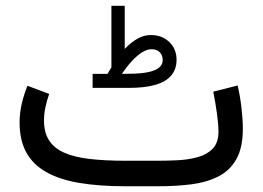

<svg xmlns="http://www.w3.org/2000/svg" viewBox="-20 -649 915 669"><path d="M430.2 -392.1 404.8 -391.6Q422.9 -418.5 440.7 -437.5Q458.5 -456.5 475.6 -467Q492.7 -477.5 508.3 -477.5Q526.4 -477.5 536.6 -467Q546.9 -456.5 546.9 -439.5Q546.9 -424.3 534.7 -413.8Q522.5 -403.3 496.6 -397.7Q470.7 -392.1 430.2 -392.1ZM354.5 -391.6H302.7V-342.8H430.7Q484.4 -342.8 521 -353.3Q557.6 -363.8 576.4 -385.7Q595.2 -407.7 595.2 -440.9Q595.2 -478 570.1 -502.4Q544.9 -526.9 505.9 -526.9Q480.5 -526.9 458 -513.7Q435.5 -500.5 414.6 -478.5V-628.9H368.2V-414.1Q364.7 -409.2 361.6 -403.3Q358.4 -397.5 354.5 -391.6ZM531.2 0Q593.8 0 647.2 -6.8Q700.7 -13.7 741 -34.2Q781.2 -54.7 803.7 -94.7Q826.2 -134.8 826.2 -201.2Q826.2 -231.4 821.5 -272.2Q816.9 -313 808.1 -351.1L723.1 -329.6Q730.5 -292.5 735.8 -254.6Q741.2 -216.8 741.2 -189.5Q741.2 -151.9 721.2 -131.1Q701.2 -110.4 669.4 -101.6Q637.7 -92.8 601.3 -90.8Q564.9 -88.9 531.7 -88.9H417.5Q346.7 -88.9 293.5 -95Q240.2 -101.1 204.8 -116.5Q169.4 -131.8 151.4 -159.2Q133.3 -186.5 133.3 -229.5Q133.3 -251.5 138.4 -275.9Q143.6 -300.3 151.4 -321.8L75.7 -350.1Q63.5 -320.3 55.9 -288.1Q48.3 -255.9 48.3 -222.2Q48.3 -160.6 71.5 -118.2Q94.7 -75.7 140.9 -49.6Q187 -23.4 256.1 -11.7Q325.2 0 417.5 0Z"/></svg>

Font: Vazirmatn
Style: Regular
Weight: 400
Designer: Saber Rastikerdar
Foundry: Saber Rastikerdar
Version: Version 33.003;September 2, 2022;FontCreator 14.0.0.2862 64-